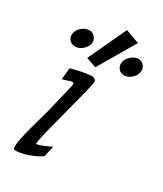

<svg xmlns="http://www.w3.org/2000/svg" viewBox="-164 -686 642 758"><g transform="rotate(30 156.5 -307.0)"><path d="M312 -504Q309 -488 294 -475Q279 -462 261 -462Q245 -462 235.5 -474.5Q226 -487 229 -504Q233 -521 248 -534Q263 -547 279 -547Q296 -547 306 -534Q316 -521 312 -504ZM183 -623 246 -600 148 -433 102 -449ZM89 -506Q85 -490 70 -477Q55 -464 38 -464Q20 -464 10 -476.5Q0 -489 4 -506Q7 -522 22.5 -535Q38 -548 56 -548Q72 -548 82 -535Q92 -522 89 -506ZM174 -378Q169 -347 127 -189Q92 -57 97 -55Q104 -51 161 -78L150 -29Q132 -15 93 -1Q58 11 35 9Q29 8 29 -5Q29 -31 48 -100L72 -187Q106 -324 106 -331Q106 -338 99 -338Q92 -338 77 -332L57 -326L62 -379Q117 -394 149 -396Q159 -398 167 -392.5Q175 -387 174 -378Z"/></g></svg>

Font: GFS Neohellenic Rg
Style: Italic
Weight: 400
Italic angle: -12°
Designer: Takis Katsoulidis and George D. Matthiopoulos
Foundry: Takis Katsoulidis and George D. Matthiopoulos
Version: Version 1.0